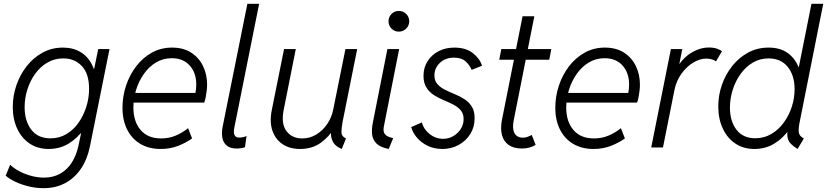

<svg xmlns="http://www.w3.org/2000/svg" viewBox="-20 -772 4329 1005"><path d="M207.5 212.9Q168.5 212.9 130.1 203.6Q91.8 194.3 60.3 179.4Q28.8 164.6 9.8 147.5L33.2 90.3Q50.8 107.9 79.3 123.3Q107.9 138.7 142.1 148.2Q176.3 157.7 210 157.7Q258.3 157.7 294.9 137.2Q331.5 116.7 355.7 78.9Q379.9 41 390.6 -9.3L404.3 -74.2H389.2L415.5 -124L466.8 -373L455.1 -412.6H473.1L494.1 -515.1H553.2L450.7 -5.4Q437 62 403.8 111.1Q370.6 160.2 321 186.5Q271.5 212.9 207.5 212.9ZM234.4 7.8Q177.7 7.8 135.7 -20.3Q93.8 -48.3 70.3 -97.9Q46.9 -147.5 46.9 -211.9Q46.9 -271.5 66.2 -326.9Q85.4 -382.3 120.4 -426.5Q155.3 -470.7 203.4 -496.8Q251.5 -522.9 309.1 -522.9Q363.3 -522.9 402.8 -498.8Q442.4 -474.6 463.9 -428.5Q485.4 -382.3 485.4 -315.4Q485.4 -256.3 468 -198.7Q450.7 -141.1 417.7 -94.5Q384.8 -47.9 338.6 -20Q292.5 7.8 234.4 7.8ZM244.1 -47.9Q290.5 -47.9 328.1 -70.3Q365.7 -92.8 391.8 -130.6Q418 -168.5 432.1 -214.1Q446.3 -259.8 446.3 -306.6Q446.3 -386.2 408.4 -426.3Q370.6 -466.3 311.5 -466.3Q265.6 -466.3 228.3 -444.6Q190.9 -422.9 164.3 -386Q137.7 -349.1 123.3 -303.7Q108.9 -258.3 108.9 -211.4Q108.9 -139.2 143.6 -93.5Q178.2 -47.9 244.1 -47.9Z M820.8 7.8Q760.3 7.8 715.3 -18.6Q670.4 -44.9 645.8 -93.5Q621.1 -142.1 621.1 -208Q621.1 -268.1 639.9 -324.2Q658.7 -380.4 693.1 -425.3Q727.5 -470.2 775.1 -496.6Q822.8 -522.9 880.9 -522.9Q939.5 -522.9 980.5 -496.6Q1021.5 -470.2 1042.7 -426.3Q1064 -382.3 1064 -329.6Q1064 -313.5 1061.8 -295.4Q1059.6 -277.3 1056.4 -261.2Q1053.2 -245.1 1048.8 -234.9H665.5L674.8 -285.6H1002.9Q1005.4 -297.4 1006.3 -308.6Q1007.3 -319.8 1007.3 -330.1Q1007.3 -391.1 972.9 -429.2Q938.5 -467.3 879.4 -467.3Q833.5 -467.3 796.6 -445.1Q759.8 -422.9 733.4 -385.5Q707 -348.1 692.6 -302.2Q678.2 -256.3 678.2 -209.5Q678.2 -136.2 715.8 -91.8Q753.4 -47.4 823.7 -47.4Q864.7 -47.4 899.9 -62.3Q935.1 -77.1 964.4 -101.1L985.4 -47.4Q954.1 -24.9 912.4 -8.5Q870.6 7.8 820.8 7.8Z M1218.8 5.4Q1185.5 5.4 1167.2 -9.8Q1148.9 -24.9 1144 -50.5Q1139.2 -76.2 1145 -106.9L1274.9 -752H1336.4L1206.5 -103.5Q1196.3 -51.8 1232.4 -51.8Q1242.2 -51.8 1253.4 -54.4Q1264.6 -57.1 1270.5 -60.1L1262.2 -1.5Q1253.4 2 1241.7 3.7Q1230 5.4 1218.8 5.4Z M1550.3 7.8Q1497.6 7.8 1460 -16.8Q1422.4 -41.5 1406.2 -87.2Q1390.1 -132.8 1402.8 -196.8L1466.8 -515.1H1528.3L1465.3 -198.7Q1450.2 -125 1479.2 -86.2Q1508.3 -47.4 1561.5 -47.4Q1602.5 -47.4 1636.5 -68.4Q1670.4 -89.4 1693.4 -123.8Q1716.3 -158.2 1724.1 -198.2L1788.1 -515.1H1849.6L1772.5 -130.4Q1767.6 -104 1767.3 -81.1Q1767.1 -58.1 1791 -47.4L1769 7.8Q1733.4 -6.3 1720.5 -34.2Q1707.5 -62 1714.8 -97.7L1737.3 -75.2H1692.4L1731 -104Q1704.6 -58.1 1659.7 -25.1Q1614.7 7.8 1550.3 7.8Z M2014.6 7.8Q1970.7 -1 1950.7 -20.8Q1930.7 -40.5 1927.7 -68.6Q1924.8 -96.7 1931.6 -130.4L2007.8 -515.1H2069.3L1989.7 -112.3Q1984.9 -88.4 1991 -76.2Q1997.1 -64 2009.8 -58.1Q2022.5 -52.2 2038.1 -48.8ZM2067.9 -606.4Q2044.9 -606.4 2029.3 -622.3Q2013.7 -638.2 2013.7 -660.6Q2013.7 -683.1 2029.3 -699Q2044.9 -714.8 2067.9 -714.8Q2090.3 -714.8 2106.2 -699Q2122.1 -683.1 2122.1 -660.6Q2122.1 -638.2 2106.2 -622.3Q2090.3 -606.4 2067.9 -606.4Z M2295.4 7.8Q2253.4 7.8 2219.7 -8.3Q2186 -24.4 2163.3 -50.5Q2140.6 -76.7 2132.3 -106.9L2188.5 -131.3Q2196.8 -96.2 2228.5 -70.8Q2260.3 -45.4 2299.3 -45.4Q2328.6 -45.4 2352.8 -59.6Q2377 -73.7 2391.8 -97.2Q2406.7 -120.6 2406.7 -148.4Q2406.7 -177.2 2391.6 -194.8Q2376.5 -212.4 2352.8 -224.6Q2329.1 -236.8 2302 -248Q2274.9 -259.3 2251.2 -274.4Q2227.5 -289.6 2212.2 -313.5Q2196.8 -337.4 2196.8 -375Q2196.8 -418.9 2218.3 -452.1Q2239.7 -485.4 2276.1 -504.2Q2312.5 -522.9 2357.9 -522.9Q2419.9 -522.9 2456.5 -492.9Q2493.2 -462.9 2502.9 -427.7L2448.7 -406.2Q2439.9 -429.2 2418.2 -449.7Q2396.5 -470.2 2356.4 -470.2Q2311 -470.2 2282.5 -442.9Q2253.9 -415.5 2253.9 -377.9Q2253.9 -349.6 2269.3 -332Q2284.7 -314.5 2308.6 -302.5Q2332.5 -290.5 2359.4 -279.5Q2386.2 -268.6 2410.2 -253.4Q2434.1 -238.3 2449.2 -214.6Q2464.4 -190.9 2464.4 -152.8Q2464.4 -106.9 2441.7 -70.6Q2418.9 -34.2 2380.6 -13.2Q2342.3 7.8 2295.4 7.8Z M2712.9 5.4Q2668.9 5.4 2642.6 -13.2Q2616.2 -31.7 2607.4 -65.4Q2598.6 -99.1 2607.4 -144.5L2715.3 -687H2776.9L2668.9 -141.6Q2660.2 -99.1 2672.9 -75.2Q2685.5 -51.3 2718.3 -51.3Q2729.5 -51.3 2741.9 -55.9Q2754.4 -60.5 2763.2 -65.9L2783.7 -13.7Q2770 -4.9 2751.5 0.2Q2732.9 5.4 2712.9 5.4ZM2593.3 -459.5 2604 -515.1H2865.7L2855 -459.5Z M3086.4 7.8Q3025.9 7.8 2981 -18.6Q2936 -44.9 2911.4 -93.5Q2886.7 -142.1 2886.7 -208Q2886.7 -268.1 2905.5 -324.2Q2924.3 -380.4 2958.7 -425.3Q2993.2 -470.2 3040.8 -496.6Q3088.4 -522.9 3146.5 -522.9Q3205.1 -522.9 3246.1 -496.6Q3287.1 -470.2 3308.3 -426.3Q3329.6 -382.3 3329.6 -329.6Q3329.6 -313.5 3327.4 -295.4Q3325.2 -277.3 3322 -261.2Q3318.8 -245.1 3314.5 -234.9H2931.2L2940.4 -285.6H3268.6Q3271 -297.4 3272 -308.6Q3272.9 -319.8 3272.9 -330.1Q3272.9 -391.1 3238.5 -429.2Q3204.1 -467.3 3145 -467.3Q3099.1 -467.3 3062.3 -445.1Q3025.4 -422.9 2999 -385.5Q2972.7 -348.1 2958.3 -302.2Q2943.8 -256.3 2943.8 -209.5Q2943.8 -136.2 2981.4 -91.8Q3019 -47.4 3089.4 -47.4Q3130.4 -47.4 3165.5 -62.3Q3200.7 -77.1 3230 -101.1L3251 -47.4Q3219.7 -24.9 3178 -8.5Q3136.2 7.8 3086.4 7.8Z M3388.7 0 3491.7 -515.1H3551.3L3536.1 -438.5H3545.9L3521.5 -409.2Q3536.1 -442.4 3563 -468.3Q3589.8 -494.1 3623.3 -508.8Q3656.7 -523.4 3690.9 -523.4Q3715.8 -523.4 3733.9 -516.8Q3752 -510.3 3758.8 -503.4L3727.5 -450.2Q3722.2 -456.5 3707 -460.9Q3691.9 -465.3 3676.8 -465.3Q3643.1 -465.3 3608.4 -444.3Q3573.7 -423.3 3546.9 -386Q3520 -348.6 3510.3 -300.8L3450.2 0Z M4154.8 7.8Q4133.3 -5.9 4120.1 -18.8Q4106.9 -31.7 4102.8 -50.3Q4098.6 -68.8 4104 -99.1L4117.2 -81.1H4085L4114.3 -127.9L4162.1 -368.2L4150.9 -417.5H4160.6L4227.5 -752H4289.1L4165.5 -131.8Q4159.2 -101.6 4160.9 -81.1Q4162.6 -60.5 4187.5 -46.9ZM3928.7 7.8Q3871.1 7.8 3828.6 -21Q3786.1 -49.8 3762.9 -100.3Q3739.7 -150.9 3739.7 -214.8Q3739.7 -273.4 3759 -328.6Q3778.3 -383.8 3813.5 -427.5Q3848.6 -471.2 3896.7 -497.1Q3944.8 -522.9 4002.9 -522.9Q4062.5 -522.9 4101.3 -495.8Q4140.1 -468.8 4159.7 -421.4Q4179.2 -374 4179.2 -314Q4179.2 -255.4 4161.6 -198.2Q4144 -141.1 4111.3 -94.5Q4078.6 -47.9 4032.5 -20Q3986.3 7.8 3928.7 7.8ZM3933.6 -48.3Q3979.5 -48.3 4017.3 -70.6Q4055.2 -92.8 4082.3 -129.9Q4109.4 -167 4124.3 -212.4Q4139.2 -257.8 4139.2 -304.7Q4139.2 -377.4 4103.3 -421.9Q4067.4 -466.3 4003.4 -466.3Q3957.5 -466.3 3920.2 -444.1Q3882.8 -421.9 3856.2 -384.5Q3829.6 -347.2 3815.2 -301.5Q3800.8 -255.9 3800.8 -209Q3800.8 -137.7 3835 -93Q3869.1 -48.3 3933.6 -48.3Z"/></svg>

Font: Reddit Sans Light
Style: Italic
Weight: 300
Italic angle: -11.25°
Designer: Stephen Hutchings
Version: Version 1.013